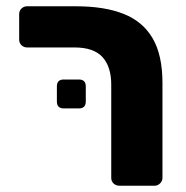

<svg xmlns="http://www.w3.org/2000/svg" viewBox="-20 -591 592 611"><path d="M360 0Q349 0 341.5 -7Q334 -14 334 -25V-321Q334 -379 306 -409.5Q278 -440 217 -440H66Q56 -440 48.5 -447Q41 -454 41 -465V-546Q41 -557 48.5 -564Q56 -571 66 -571H222Q312 -571 373 -547Q434 -523 465.5 -469.5Q497 -416 497 -327V-25Q497 -15 489.5 -7.5Q482 0 472 0ZM183 -246Q161 -246 161 -268V-316Q161 -338 183 -338H231Q253 -338 253 -316V-268Q253 -246 231 -246Z"/></svg>

Font: Rubik
Style: Bold
Weight: 700
Designer: Hubert and Fischer
Foundry: Hubert and Fischer
Version: Version 2.300;gftools[0.9.30]